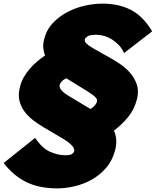

<svg xmlns="http://www.w3.org/2000/svg" viewBox="-37 -839 860 1060"><path d="M719 -291Q705 -235 670 -192.5Q635 -150 592 -118Q602 -96 604.5 -70.5Q607 -45 599 -11Q584 47 549 87.5Q514 128 469 153Q424 178 374 189.5Q324 201 279 201Q179 201 108 166Q37 131 -17 61L157 -78Q195 -21 238.5 -1.5Q282 18 324 18Q353 18 362 10Q371 2 373 -5Q374 -10 371 -18.5Q368 -27 363 -32Q352 -45 339 -54.5Q326 -64 301 -79Q275 -95 248.5 -110Q222 -125 196 -141Q171 -156 144.5 -176.5Q118 -197 98.5 -223Q79 -249 70.5 -282.5Q62 -316 73 -358Q80 -388 94.5 -413Q109 -438 128 -460Q147 -482 168.5 -500Q190 -518 212 -533Q204 -551 202 -573Q200 -595 206 -620Q219 -674 254.5 -711.5Q290 -749 336 -773Q382 -797 433 -808Q484 -819 530 -819Q618 -819 685.5 -784.5Q753 -750 803 -666L648 -546Q637 -571 619.5 -589.5Q602 -608 581.5 -621Q561 -634 538.5 -640.5Q516 -647 496 -647Q458 -647 445.5 -638Q433 -629 431 -621Q430 -617 432.5 -609.5Q435 -602 453 -588Q458 -584 463.5 -581Q469 -578 475 -574Q481 -570 487.5 -566.5Q494 -563 501 -559Q515 -551 530 -542.5Q545 -534 560 -526Q587 -511 619.5 -490Q652 -469 678 -440.5Q704 -412 717.5 -375Q731 -338 719 -291ZM498 -277Q500 -284 498 -290Q496 -296 488 -304Q479 -313 468 -320Q462 -325 455.5 -328.5Q449 -332 444 -336L329 -407Q312 -399 303 -388.5Q294 -378 292 -367Q290 -359 298.5 -345.5Q307 -332 338 -312L463 -237Q479 -248 487 -257.5Q495 -267 498 -277Z"/></svg>

Font: TypoPRO Sinkin Sans
Style: 900 X Black Italic
Weight: 950
Italic angle: -112°
Designer: Keith Bates
Foundry: K-Type
Version: Sinkin Sans (version 1.0)  by Keith Bates   •   © 2014   www